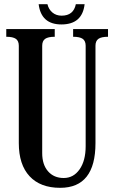

<svg xmlns="http://www.w3.org/2000/svg" viewBox="-20 -889 547 919"><path d="M10 -713V-750H242V-713Q210 -713 196 -703Q182 -693 182 -670V-156Q182 -101 210 -69Q238 -37 285 -37Q332 -37 361 -78.5Q390 -120 390 -189V-670Q390 -693 376 -703Q362 -713 330 -713V-750H497V-713Q465 -713 451 -703Q437 -693 437 -670V-204Q437 10 268 10Q173 10 121.5 -45.5Q70 -101 70 -204V-670Q70 -693 56 -703Q42 -713 10 -713ZM343 -869H385Q374 -772 274 -772Q177 -772 165 -869H207Q213 -844 231 -829Q249 -814 275 -814Q332 -814 343 -869Z"/></svg>

Font: Girassol
Style: Regular
Weight: 400
Width: 3
Designer: Liam Spradlin
Version: Version 1.004